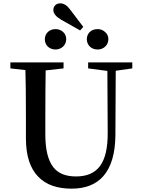

<svg xmlns="http://www.w3.org/2000/svg" viewBox="-20 -1110 847 1148"><path d="M408 18C491 18 554 -7 598 -57C645 -111 669 -192 670 -301L672 -687L771 -701V-737H507V-701L622 -686L624 -320C625 -226 609 -158 577 -116C546 -75 499 -55 434 -55C373 -55 328 -73 299 -110C267 -151 251 -216 251 -306V-397C251 -528 252 -625 253 -689L360 -701V-737H42V-701L132 -691C134 -626 135 -528 135 -397V-283C135 -179 160 -102 210 -52C256 -5 322 18 408 18ZM312 -936C276 -936 248 -911 248 -875C248 -839 276 -814 312 -814C347 -814 376 -840 376 -876C376 -911 347 -936 312 -936ZM564 -814C599 -814 628 -840 628 -876C628 -893 621 -908 608 -919C596 -930 581 -936 564 -936C476 -936 479 -814 564 -814ZM478 -949 400 -1052C382 -1077 362 -1090 340 -1090C316 -1090 299 -1074 299 -1050C299 -1029 315 -1010 346 -992L459 -928Z"/></svg>

Font: AllPunType SemiBold
Style: Regular
Weight: 600
Version: 1.0